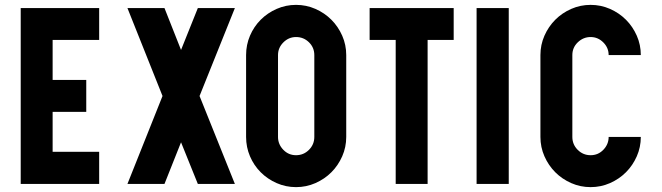

<svg xmlns="http://www.w3.org/2000/svg" viewBox="-20 -755 2715 788"><path d="M65 0V-722H387V-591H196V-427H334V-296H196V-132H387V0Z M792 -722H944L799 -361L944 0H792L723 -171L655 0H503L647 -361L503 -722H655L723 -550Z M1195 -735Q1237 -735 1274.5 -718.5Q1312 -702 1340 -674Q1368 -646 1384.5 -608.5Q1401 -571 1401 -529V-193Q1401 -151 1384.5 -113.5Q1368 -76 1340 -48Q1312 -20 1274.5 -3.5Q1237 13 1195 13Q1153 13 1115.5 -3.5Q1078 -20 1050 -48Q1022 -76 1006 -113.5Q990 -151 990 -193V-529Q990 -571 1006 -608.5Q1022 -646 1050 -674Q1078 -702 1115.5 -718.5Q1153 -735 1195 -735ZM1270 -529Q1270 -560 1248 -581.5Q1226 -603 1195 -603Q1165 -603 1143 -581Q1121 -559 1121 -529V-193Q1121 -163 1142.5 -140.5Q1164 -118 1195 -118Q1226 -118 1248 -140Q1270 -162 1270 -193Z M1735 -591V0H1604V-591H1497V-722H1842V-591Z M1936 0V-722H2068V0Z M2404 -735Q2446 -735 2483.5 -718.5Q2521 -702 2549 -674Q2577 -646 2593.5 -608.5Q2610 -571 2610 -529H2478Q2478 -559 2456 -581Q2434 -603 2404 -603Q2374 -603 2351.5 -581.5Q2329 -560 2329 -529V-193Q2329 -162 2351 -140Q2373 -118 2404 -118Q2435 -118 2456.5 -140.5Q2478 -163 2478 -193H2610Q2610 -151 2593.5 -113.5Q2577 -76 2549 -48Q2521 -20 2483.5 -3.5Q2446 13 2404 13Q2362 13 2324.5 -3.5Q2287 -20 2259 -48Q2231 -76 2214.5 -113.5Q2198 -151 2198 -193V-529Q2198 -571 2214.5 -608.5Q2231 -646 2259 -674Q2287 -702 2324.5 -718.5Q2362 -735 2404 -735Z"/></svg>

Font: PostBus
Style: Regular
Weight: 400
Designer: Peter Wiegel
Version: Version 1.001